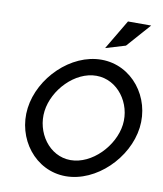

<svg xmlns="http://www.w3.org/2000/svg" viewBox="-89 -872 808 954"><g transform="rotate(10 315.0 -394.5)"><path d="M390 -650 490 -680 596 -800H479ZM148 -290C162 -399 264 -507 372 -507C480 -507 557 -399 543 -290C529 -181 425 -72 317 -72C209 -72 134 -181 148 -290ZM63 -290C43 -134 153 11 307 11C461 11 608 -134 628 -290C648 -446 537 -590 383 -590C229 -590 83 -446 63 -290Z"/></g></svg>

Font: Charger
Style: It
Weight: 400
Designer: Jasper
Foundry: Cannot Into Space Fonts
Version: Version 0.98